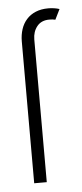

<svg xmlns="http://www.w3.org/2000/svg" viewBox="-43 -529 238 557"><g transform="rotate(-5 75.5 -251.0)"><path d="M136.7 -467.3Q129.4 -469.2 119.1 -469.2Q95.7 -469.2 83.3 -453.6Q70.8 -438 70.8 -415.5V0H34.2V-412.6Q34.2 -432.1 39.6 -448.5Q44.9 -464.8 55.7 -476.8Q66.4 -488.8 82.3 -495.4Q98.1 -502 119.1 -502Q127.9 -502 136.2 -500.7Q144.5 -499.5 151.4 -497.1Z"/></g></svg>

Font: Tulpen One
Style: Regular
Weight: 400
Designer: Naima Ben Ayed
Foundry: Naima Ben Ayed, Anton Koovit
Version: Version 1.002